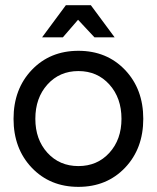

<svg xmlns="http://www.w3.org/2000/svg" viewBox="-20 -708 604 740"><path d="M461.9 -61.5Q391.6 12.2 282.2 12.2Q172.9 12.2 102.5 -61.5Q32.2 -135.3 32.2 -250Q32.2 -364.7 102.5 -438.5Q172.9 -512.2 282.2 -512.2Q391.6 -512.2 461.9 -438.5Q532.2 -364.7 532.2 -250Q532.2 -135.3 461.9 -61.5ZM448.2 -250Q448.2 -330.6 401.6 -382.3Q355 -434.1 282.2 -434.1Q209.5 -434.1 162.8 -382.3Q116.2 -330.6 116.2 -250Q116.2 -170.4 162.8 -119.1Q209.5 -67.9 282.2 -67.9Q355 -67.9 401.6 -119.1Q448.2 -170.4 448.2 -250ZM142.1 -564 233.9 -688H330.1L421.9 -564H344.2L280.8 -631.8L222.2 -564Z"/></svg>

Font: Apfel Grotezk
Style: Regular
Weight: 400
Designer: Luigi Gorlero
Foundry: © 2023, Luigi Gorlero & Collletttivo
Version: Version 2.000;Glyphs 3.2 (3217)